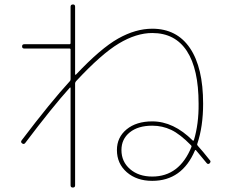

<svg xmlns="http://www.w3.org/2000/svg" viewBox="-20 -800 1040 870"><path d="M847.7 -134.8Q848.6 -138.7 845.7 -141.6Q795.9 -192.4 755.9 -211.4Q715.8 -230.5 669.9 -230.5Q605.5 -230.5 567.9 -200.2Q530.3 -169.9 530.3 -120.1Q530.3 -67.4 569.3 -33.7Q608.4 0 669.9 0Q793 0 847.7 -134.8ZM93.8 -151.4Q87.9 -144.5 80.1 -150.4Q72.3 -156.2 78.1 -164.1Q209 -336.9 296.9 -432.6Q299.8 -435.5 299.8 -441.4V-575.2Q299.8 -580.1 294.9 -580.1H89.8Q80.1 -580.1 80.1 -589.8Q80.1 -599.6 89.8 -599.6H294.9Q299.8 -599.6 299.8 -605.5V-769.5Q299.8 -779.3 310.1 -779.8Q320.3 -780.3 320.3 -769.5V-462.9Q320.3 -461.9 321.8 -461.4Q323.2 -460.9 324.2 -461.9Q436.5 -581.1 515.6 -625.5Q594.7 -669.9 669.9 -669.9Q781.2 -669.9 840.8 -582Q900.4 -494.1 900.4 -330.1Q900.4 -226.6 874 -148.4Q872.1 -144.5 876 -139.6Q897.5 -116.2 930.7 -74.2Q937.5 -68.4 929.7 -59.6Q921.9 -53.7 916 -61.5Q881.8 -103.5 868.2 -119.1Q865.2 -122.1 863.3 -118.2Q804.7 19.5 669.9 19.5Q599.6 19.5 554.7 -19.5Q509.8 -58.6 509.8 -120.1Q509.8 -177.7 553.7 -213.9Q597.7 -250 669.9 -250Q766.6 -250 853.5 -163.1Q855.5 -161.1 858.4 -164.1Q880.9 -238.3 879.9 -330.1Q879.9 -487.3 826.7 -568.8Q773.4 -650.4 669.9 -650.4Q597.7 -650.4 518.6 -603Q439.5 -555.7 324.2 -431.6Q320.3 -425.8 320.3 -422.9V40Q320.3 49.8 310.1 49.8Q299.8 49.8 299.8 40V-401.4Q299.8 -402.3 298.8 -403.3Q297.9 -404.3 296.9 -403.3Q216.8 -314.5 93.8 -151.4Z"/></svg>

Font: Rounded-X Mgen+ 1m thin
Style: Regular
Weight: 100
Designer: [Source Han Sans]
Ryoko NISHIZUKA  (kana & ideographs); Paul D. Hunt (Latin, Greek & Cyrillic); Wenlong ZHANG  (bopomofo
Version: Version 1.059.20150602